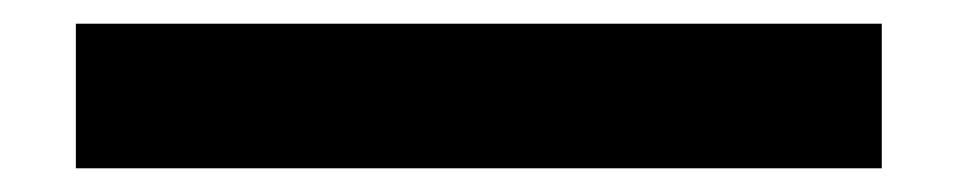

<svg xmlns="http://www.w3.org/2000/svg" viewBox="-20 100 808 162"><path d="M44 120V242H724V120Z"/></svg>

Font: Charger
Style: Hemi
Weight: 900
Designer: Jasper
Foundry: Cannot Into Space Fonts
Version: Version 0.99